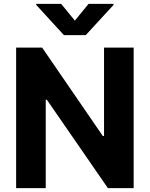

<svg xmlns="http://www.w3.org/2000/svg" viewBox="-20 -974 775 994"><path d="M671.9 -727.5V0H538.6L222.7 -457.5H216.8V0H63.5V-727.5H198.2L512.2 -270H518.6V-727.5ZM296.4 -954.1 367.7 -867.2 438.5 -954.1H567.9V-948.7L423.8 -792H311L167.5 -948.7V-954.1Z"/></svg>

Font: Konkhmer Sleokchher
Style: Regular
Weight: 400
Designer: Suon May Sophanith
Version: Version 1.000; ttfautohint (v1.8.4.7-5d5b);gftools[0.9.23]